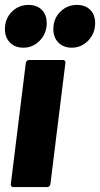

<svg xmlns="http://www.w3.org/2000/svg" viewBox="-35 -761 407 781"><path d="M9 -12 70 -505Q71 -510 74.5 -513.5Q78 -517 83 -517H221Q226 -517 229 -513.5Q232 -510 231 -505L170 -12Q169 -7 165.5 -3.5Q162 0 157 0H19Q14 0 11 -3.5Q8 -7 9 -12ZM182 -642Q182 -685 210 -713Q238 -741 278 -741Q312 -741 332 -721Q352 -701 352 -667Q352 -625 324 -596Q296 -567 257 -567Q223 -567 202.5 -588Q182 -609 182 -642ZM-15 -642Q-15 -685 13 -713Q41 -741 81 -741Q115 -741 135 -721Q155 -701 155 -667Q155 -625 127 -596Q99 -567 60 -567Q26 -567 5.5 -588Q-15 -609 -15 -642Z"/></svg>

Font: Barlow Semi Condensed ExtraBold
Style: Italic
Weight: 800
Width: 4
Italic angle: -7°
Designer: Jeremy Tribby
Foundry: Tribby Type
Version: Version 1.408